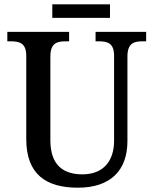

<svg xmlns="http://www.w3.org/2000/svg" viewBox="-20 -862 713 892"><path d="M223 -779H491V-842H223ZM342 10C495 10 572 -72 572 -206V-599C572 -661 602 -670 641 -670H659V-714H424V-670H441C480 -670 510 -661 510 -603V-208C510 -114 460 -52 363 -52C274 -52 214 -95 214 -210V-599C214 -661 244 -670 283 -670H301V-714H14V-670H32C71 -670 102 -661 102 -603V-216C102 -53 193 10 342 10Z"/></svg>

Font: Noto Serif Armenian SemiCondensed Medium
Style: Regular
Weight: 500
Width: 4
Designer: Monotype Design Team
Foundry: Monotype Imaging Inc.
Version: Version 2.008